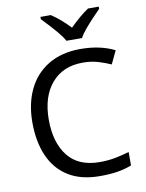

<svg xmlns="http://www.w3.org/2000/svg" viewBox="-101 -1015 834 1096"><g transform="rotate(-10 316.0 -467.0)"><path d="M403 -645Q288 -645 222 -568Q156 -491 156 -357Q156 -224 217.5 -146.5Q279 -69 402 -69Q449 -69 491 -77Q533 -85 573 -97V-19Q533 -4 490.5 3Q448 10 389 10Q280 10 207 -35Q134 -80 97.5 -163Q61 -246 61 -358Q61 -466 100.5 -548.5Q140 -631 217 -677.5Q294 -724 404 -724Q517 -724 601 -682L565 -606Q532 -621 491.5 -633Q451 -645 403 -645ZM334 -784Q321 -807 299 -833.5Q277 -860 253 -886Q229 -912 211 -931V-944H271Q297 -927 325 -903Q353 -879 378 -852Q405 -879 433 -903Q461 -927 487 -944H549V-931Q530 -912 505.5 -886Q481 -860 458.5 -833.5Q436 -807 424 -784Z"/></g></svg>

Font: Noto Sans Pahawh Hmong
Style: Regular
Weight: 400
Designer: Monotype Design Team
Foundry: Monotype Imaging Inc.
Version: Version 2.001; ttfautohint (v1.8.4.7-5d5b)